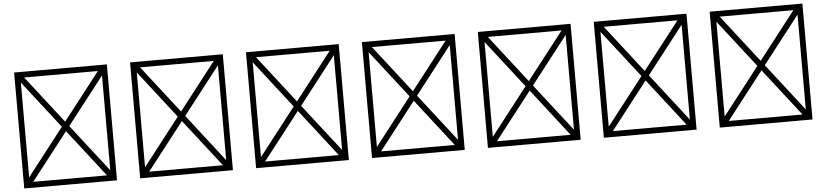

<svg xmlns="http://www.w3.org/2000/svg" viewBox="-52 -1205 7104 1650"><g transform="rotate(-5 3500.0 -380.0)"><path d="M100 120H900V-880H100ZM500 -421 182 -830H818ZM532 -380 850 -789V29ZM182 70 500 -339 818 70ZM150 -789 468 -380 150 29Z M1100 120H1900V-880H1100ZM1500 -421 1182 -830H1818ZM1532 -380 1850 -789V29ZM1182 70 1500 -339 1818 70ZM1150 -789 1468 -380 1150 29Z M2100 120H2900V-880H2100ZM2500 -421 2182 -830H2818ZM2532 -380 2850 -789V29ZM2182 70 2500 -339 2818 70ZM2150 -789 2468 -380 2150 29Z M3100 120H3900V-880H3100ZM3500 -421 3182 -830H3818ZM3532 -380 3850 -789V29ZM3182 70 3500 -339 3818 70ZM3150 -789 3468 -380 3150 29Z M4100 120H4900V-880H4100ZM4500 -421 4182 -830H4818ZM4532 -380 4850 -789V29ZM4182 70 4500 -339 4818 70ZM4150 -789 4468 -380 4150 29Z M5100 120H5900V-880H5100ZM5500 -421 5182 -830H5818ZM5532 -380 5850 -789V29ZM5182 70 5500 -339 5818 70ZM5150 -789 5468 -380 5150 29Z M6100 120H6900V-880H6100ZM6500 -421 6182 -830H6818ZM6532 -380 6850 -789V29ZM6182 70 6500 -339 6818 70ZM6150 -789 6468 -380 6150 29Z"/></g></svg>

Font: Adobe NotDef
Style: Regular
Weight: 400
Monospace: yes
Foundry: Adobe Systems Incorporated
Version: Version 1.000;PS 1;hotconv 1.0.98;makeotf.lib2.5.65220